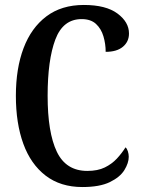

<svg xmlns="http://www.w3.org/2000/svg" viewBox="-20 -744 571 774"><path d="M312 10Q224 10 164 -36Q104 -82 74 -164.5Q44 -247 44 -358Q44 -468 75 -550Q106 -632 167 -678Q228 -724 318 -724Q407 -724 453.5 -689.5Q500 -655 500 -609Q500 -576 475.5 -555.5Q451 -535 406 -535Q406 -567 397 -597.5Q388 -628 367 -647.5Q346 -667 309 -667Q234 -667 203 -584.5Q172 -502 172 -358Q172 -210 209 -132.5Q246 -55 332 -55Q374 -55 402.5 -69Q431 -83 451 -104.5Q471 -126 486 -150Q492 -145 495.5 -134Q499 -123 499 -112Q499 -87 481.5 -58.5Q464 -30 423 -10Q382 10 312 10Z"/></svg>

Font: Noto Serif Khmer ExtraCondensed SemiBold
Style: Regular
Weight: 600
Width: 2
Designer: Danh Hong and the Monotype Design Team
Foundry: Monotype Imaging Inc.
Version: Version 2.004; ttfautohint (v1.8.4.7-5d5b)